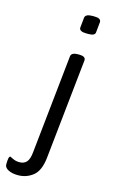

<svg xmlns="http://www.w3.org/2000/svg" viewBox="-210 -804 630 1069"><g transform="rotate(15 104.5 -270.0)"><path d="M194 -752Q232 -752 232 -730L226 -671Q226 -649 188 -649H176Q134 -649 134 -671L140 -730Q143 -752 182 -752ZM166 -525Q204 -525 204 -503L143 74Q135 152 97.5 182Q60 212 11 212Q-23 212 -45 200.5Q-67 189 -67 171Q-67 123 -56 123Q-55 123 -38 131.5Q-21 140 0 140Q26 140 41 124Q56 108 60 66L120 -503Q123 -525 162 -525Z"/></g></svg>

Font: Asap
Style: Italic
Weight: 400
Italic angle: -6°
Designer: Pablo Cosgaya
Foundry: Pablo Cosgaya
Version: Version 1.007;PS 001.007;hotconv 1.0.70;makeotf.lib2.5.58329